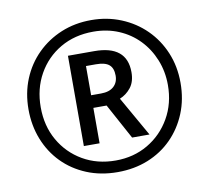

<svg xmlns="http://www.w3.org/2000/svg" viewBox="-81 -865 992 913"><g transform="rotate(-10 415.5 -408.0)"><path d="M416 -41Q334 -41 266.5 -69Q199 -97 150.5 -146.5Q102 -196 75.5 -263Q49 -330 49 -408Q49 -487 76.5 -554Q104 -621 154 -670.5Q204 -720 270.5 -747.5Q337 -775 416 -775Q493 -775 560 -747.5Q627 -720 677 -670.5Q727 -621 755 -554Q783 -487 783 -408Q783 -328 755.5 -261Q728 -194 679 -144.5Q630 -95 563 -68Q496 -41 416 -41ZM416 -97Q503 -97 572 -137.5Q641 -178 681.5 -248.5Q722 -319 722 -408Q722 -473 699 -530Q676 -587 635 -629.5Q594 -672 538 -695.5Q482 -719 416 -719Q326 -719 256.5 -678.5Q187 -638 147.5 -567.5Q108 -497 108 -408Q108 -318 148 -248Q188 -178 257.5 -137.5Q327 -97 416 -97ZM278 -191V-627H405Q562 -627 562 -498Q562 -452 540 -424Q518 -396 486 -383L595 -191H511L418 -362H354V-191ZM402 -423Q442 -423 463.5 -442.5Q485 -462 485 -495Q485 -531 465.5 -547.5Q446 -564 402 -564H354V-423Z"/></g></svg>

Font: Noto Sans Tamil UI SemiCondensed Medium
Style: Regular
Weight: 500
Width: 4
Designer: Jelle Bosma - Monotype Design Team
Foundry: Monotype Imaging Inc.
Version: Version 2.004; ttfautohint (v1.8.4.7-5d5b)